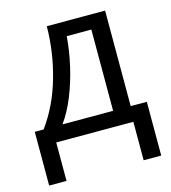

<svg xmlns="http://www.w3.org/2000/svg" viewBox="-108 -623 797 897"><g transform="rotate(-15 290.5 -175.0)"><path d="M483 -536V-74H561V186H476V0H103V186H19V-74H62Q131 -169 165.5 -290.5Q200 -412 201 -536ZM398 -467H279Q274 -399 257.5 -326.5Q241 -254 214.5 -188Q188 -122 153 -74H398Z"/></g></svg>

Font: Apis
Style: Regular
Weight: 400
Designer: Monotype Design Team
Foundry: Monotype Imaging Inc.
Version: Version 2.000; build 0001